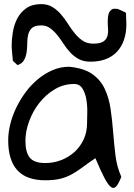

<svg xmlns="http://www.w3.org/2000/svg" viewBox="-20 -888 646 925"><path d="M439.5 -126Q402.3 -100.6 375.5 -80.6Q348.6 -60.5 323.2 -46.9Q297.9 -33.2 269 -26.4Q240.2 -19.5 198.2 -19.5Q107.4 -19.5 63.5 -67.9Q19.5 -116.2 19.5 -211.9Q19.5 -249 29.3 -289.1Q39.1 -329.1 58.1 -368.7Q77.1 -408.2 103.5 -443.8Q129.9 -479.5 163.1 -506.8Q196.3 -534.2 233.9 -550.3Q271.5 -566.4 313.5 -566.4Q383.8 -559.6 423.8 -531.7Q463.9 -503.9 484.4 -460.4Q504.9 -417 512.7 -363.8Q520.5 -310.5 524.9 -253.9Q529.3 -197.3 536.1 -140.6Q543 -84 564.5 -36.1Q551.8 -3.9 540.5 9.3Q529.3 22.5 515.6 13.7Q502 4.9 483.9 -29.3Q465.8 -63.5 439.5 -126ZM102.5 -210Q102.5 -154.3 123.5 -128.4Q144.5 -102.5 198.2 -102.5Q238.3 -102.5 274.9 -116.7Q311.5 -130.9 338.9 -155.8Q366.2 -180.7 382.8 -215.8Q399.4 -251 399.4 -293.9Q399.4 -311.5 400.4 -343.3Q401.4 -375 396.5 -406.2Q391.6 -437.5 377.9 -460.4Q364.3 -483.4 336.9 -483.4Q286.1 -483.4 243.2 -457.5Q200.2 -431.6 168.9 -391.6Q137.7 -351.6 120.1 -303.2Q102.5 -254.9 102.5 -210ZM36.1 -666Q36.1 -698.2 42 -733.9Q47.9 -769.5 63.5 -799.3Q79.1 -829.1 106.9 -848.6Q134.8 -868.2 178.7 -868.2Q210 -868.2 232.9 -854Q255.9 -839.8 273.9 -818.8Q292 -797.9 307.6 -772.9Q323.2 -748 340.8 -726.6Q358.4 -705.1 379.4 -691.4Q400.4 -677.7 428.7 -677.7Q461.9 -677.7 477.1 -687.5Q492.2 -697.3 497.1 -713.4Q502 -729.5 500.5 -749Q499 -768.6 499 -787.6Q499 -806.6 503.4 -821.8Q507.8 -836.9 524.4 -845.7H543.9Q546.9 -844.7 553.2 -842.3Q559.6 -839.8 565.9 -836.9Q572.3 -834 578.6 -830.6Q585 -827.1 586.9 -826.2Q586.9 -822.3 587.4 -814.9Q587.9 -807.6 587.9 -799.3Q587.9 -791 588.4 -783.2Q588.9 -775.4 588.9 -773.4Q588.9 -687.5 543.9 -639.2Q499 -590.8 415 -590.8Q382.8 -590.8 359.4 -603.5Q335.9 -616.2 317.9 -635.7Q299.8 -655.3 285.2 -678.2Q270.5 -701.2 254.9 -720.2Q239.3 -739.3 221.2 -752.4Q203.1 -765.6 178.7 -765.6Q147.5 -765.6 134.3 -753.4Q121.1 -741.2 116.2 -722.7Q111.3 -704.1 111.3 -681.6Q111.3 -659.2 108.4 -637.7Q105.5 -616.2 96.2 -599.1Q86.9 -582 64.5 -574.2L42 -594.7Q42 -597.7 41 -606.9Q40 -616.2 39.1 -626L37.1 -648.4Q36.1 -660.2 36.1 -666Z"/></svg>

Font: Gloria Hallelujah
Style: Regular
Weight: 400
Designer: Kimberly Geswein
Foundry: Kimberly Geswein
Version: Version 1.004 2010